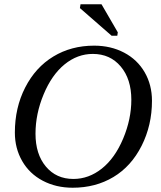

<svg xmlns="http://www.w3.org/2000/svg" viewBox="-20 -878 762 908"><path d="M601.1 -406.2Q601.1 -503.9 551 -563.5Q501 -623 418.9 -623Q346.2 -623 285.4 -573.5Q224.6 -523.9 186.3 -431.6Q147.9 -339.4 147.9 -245.6Q147.9 -148.9 197 -90.3Q246.1 -31.7 327.1 -31.7Q399.9 -31.7 461.7 -80.8Q523.4 -129.9 562.3 -222.2Q601.1 -314.5 601.1 -406.2ZM323.7 9.8Q245.1 9.8 182.4 -23.2Q119.6 -56.2 85 -116.2Q50.3 -176.3 50.3 -251Q50.3 -368.7 99.1 -464.1Q147.9 -559.6 232.4 -610.8Q316.9 -662.1 425.3 -662.1Q503.9 -662.1 566.7 -629.2Q629.4 -596.2 664.1 -536.4Q698.7 -476.6 698.7 -401.4Q698.7 -285.6 649.7 -188.5Q600.6 -91.3 516.4 -40.8Q432.1 9.8 323.7 9.8ZM507.8 -709 357.9 -839.8 360.8 -857.9H460L537.1 -725.1L534.7 -709Z"/></svg>

Font: Liberation Serif
Style: Italic
Weight: 400
Italic angle: -16.333°
Designer: Steve Matteson
Foundry: Ascender Corporation
Version: Version 2.1.5